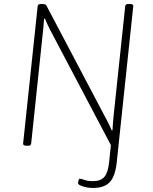

<svg xmlns="http://www.w3.org/2000/svg" viewBox="-20 -722 759 954"><path d="M542 20 231 -570Q225 -581 218 -596Q211 -611 203 -630L199 -629Q198 -612 196.5 -597.5Q195 -583 193 -561L135 -10Q134 -3 130.5 -0.5Q127 2 118 2H110Q102 2 98 -1Q94 -4 95 -10L167 -690Q168 -697 171.5 -699.5Q175 -702 184 -702H192Q198 -702 201.5 -701Q205 -700 208 -697.5Q211 -695 213 -690L506 -134Q510 -127 514.5 -118Q519 -109 524.5 -98Q530 -87 535 -74L539 -75Q540 -92 541 -106.5Q542 -121 544 -142L602 -690Q603 -697 606.5 -699.5Q610 -702 619 -702H627Q644 -702 642 -690L570 -10ZM441 212Q425 212 408 208.5Q391 205 379.5 199.5Q368 194 368 188Q368 185 368.5 181.5Q369 178 370 174.5Q371 171 372.5 168.5Q374 166 376 166Q384 166 399.5 172Q415 178 443 178Q481 178 499 156.5Q517 135 522 85L532 -10H570L560 85Q555 131 541.5 159Q528 187 503.5 199.5Q479 212 441 212Z"/></svg>

Font: Asap Thin
Style: Italic
Weight: 250
Italic angle: -6°
Designer: Pablo Cosgaya
Foundry: Omnibus-Type
Version: Version 3.001